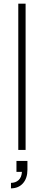

<svg xmlns="http://www.w3.org/2000/svg" viewBox="-20 -820 240 1050"><path d="M80 0V-800H120V0ZM130 60V108Q130 155 105.5 182.5Q81 210 40 210V180Q65 180 81.5 165Q98 150 100 120H70V60Z"/></svg>

Font: Cooper Hewitt
Style: Light
Weight: 703
Designer: Village Type and Design LLC
Foundry: Cooper Hewitt Smithsonian Design Museum
Version: 1.000